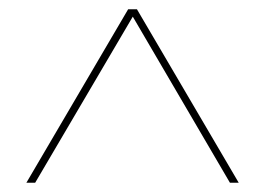

<svg xmlns="http://www.w3.org/2000/svg" viewBox="-20 -750 573 415"><path d="M37 -355 257 -730H276L496 -355H477L267 -714L56 -355Z"/></svg>

Font: Kantumruy Pro Thin
Style: Regular
Weight: 250
Version: Version 1.002